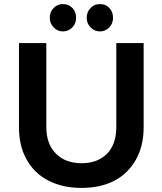

<svg xmlns="http://www.w3.org/2000/svg" viewBox="-20 -911 796 941"><path d="M254 -158C223 -189 207 -233 207 -288V-700H73V-288C73 -227 85 -175 110 -130C135 -85 170 -50 217 -26C263 -2 317 10 380 10C442 10 496 -2 542 -26C587 -50 622 -85 647 -130C672 -175 684 -227 684 -288V-700H550V-288C550 -233 535 -189 505 -158C474 -127 433 -111 380 -111C327 -111 285 -127 254 -158ZM335 -872C322 -885 307 -891 289 -891C270 -891 255 -885 243 -872C230 -859 224 -843 224 -824C224 -805 230 -790 243 -777C255 -764 270 -757 289 -757C307 -757 322 -764 335 -777C347 -790 353 -805 353 -824C353 -843 347 -859 335 -872ZM516 -872C504 -885 489 -891 470 -891C451 -891 436 -885 424 -872C411 -859 405 -843 405 -824C405 -805 411 -790 424 -777C436 -764 451 -757 470 -757C488 -757 503 -764 516 -777C528 -790 534 -805 534 -824C534 -843 528 -859 516 -872Z"/></svg>

Font: Argentum Sans Medium
Style: Regular
Weight: 500
Designer: Julieta Ulanovsky
Foundry: Julieta Ulanovsky
Version: Version 5.001;January 29, 2019;FontCreator 11.5.0.2425 64-bi